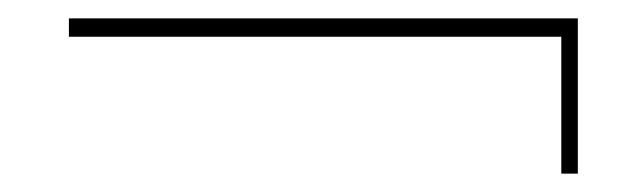

<svg xmlns="http://www.w3.org/2000/svg" viewBox="-20 -444 694 209"><path d="M55 -404V-424H609V-255H591V-404Z"/></svg>

Font: Poppins Devanagari Thin
Style: Regular
Weight: 100
Designer: Ninad Kale (Devanagari), Jonny Pinhorn (Latin)
Foundry: Indian Type Foundry
Version: 4.005